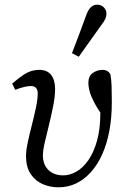

<svg xmlns="http://www.w3.org/2000/svg" viewBox="-20 -786 544 819"><path d="M229 13Q194 13 162.5 -0.5Q131 -14 111 -43.5Q91 -73 91 -121Q91 -144 98.5 -179Q106 -214 116 -253Q126 -292 133.5 -328Q141 -364 141 -388Q141 -403 133.5 -411Q126 -419 112 -419Q101 -419 85 -415.5Q69 -412 45 -403L32 -429Q72 -464 96 -476Q120 -488 148 -488Q181 -488 198 -466.5Q215 -445 215 -406Q215 -375 207 -334.5Q199 -294 189 -253.5Q179 -213 171 -178.5Q163 -144 163 -123Q163 -84 186.5 -61Q210 -38 250 -38Q278 -38 306 -54Q334 -70 357 -103Q380 -136 394 -186Q408 -236 408 -304Q408 -324 407 -342Q406 -360 404 -382L431 -347L427 -278Q399 -317 384 -345Q369 -373 363 -394Q357 -415 357 -433Q357 -462 376 -475Q395 -488 417 -488Q429 -488 437.5 -483Q446 -478 451 -469Q455 -446 456 -420Q457 -394 457 -350Q457 -284 446.5 -228Q436 -172 416 -127.5Q396 -83 367.5 -51.5Q339 -20 304.5 -3.5Q270 13 229 13ZM287 -559Q303 -601 319 -643Q335 -685 350 -727Q356 -742 363 -750.5Q370 -759 378 -762.5Q386 -766 394 -766Q412 -766 423 -754.5Q434 -743 434 -729Q434 -716 429 -705Q424 -694 410 -676Q387 -643 363 -610Q339 -577 316 -544Z"/></svg>

Font: Source Serif 4
Style: Italic
Weight: 400
Italic angle: -12°
Designer: Frank Grießhammer
Foundry: Adobe Systems Incorporated
Version: Version 4.004;hotconv 1.0.116;makeotfexe 2.5.65601